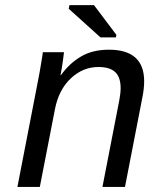

<svg xmlns="http://www.w3.org/2000/svg" viewBox="-20 -733 640 753"><path d="M381.8 0 447.8 -339.4Q453.1 -367.7 453.1 -387.2Q453.1 -430.2 431.9 -450.2Q410.6 -470.2 365.7 -470.2Q305.2 -470.2 258.1 -426Q210.9 -381.8 195.8 -306.2L136.2 0H48.3L128.9 -415.5Q132.3 -432.1 135.5 -450.4Q138.7 -468.8 141.4 -485.1Q144 -501.5 146 -513.2Q147.9 -524.9 147.9 -528.3H231Q231 -525.4 226.8 -495.4Q222.7 -465.3 217.3 -438H218.8Q252 -484.4 297.4 -511.2Q342.8 -538.1 407.2 -538.1Q545.4 -538.1 545.4 -414.1Q545.4 -386.2 538.6 -352.1L470.2 0ZM374 -586.4 249.5 -698.7 252.4 -712.9H348.6L436.5 -596.2L434.6 -586.4Z"/></svg>

Font: Liberation Mono
Style: Italic
Weight: 400
Italic angle: -12°
Monospace: yes
Designer: Steve Matteson
Foundry: Ascender Corporation
Version: Version 2.1.5